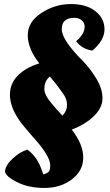

<svg xmlns="http://www.w3.org/2000/svg" viewBox="-20 -754 542 948"><path d="M347 -666Q285 -666 285 -610Q285 -557 387 -455Q424 -418 455 -367Q486 -316 486 -269Q486 -222 444 -181Q402 -140 334 -114Q391 -42 391 23.5Q391 89 335 131.5Q279 174 199.5 174Q120 174 62.5 144.5Q5 115 5 91Q7 62 43 28.5Q79 -5 115 -15Q152 10 176 60Q183 76 194 107Q214 102 221 93Q228 84 228 61.5Q228 39 207.5 5.5Q187 -28 157.5 -61Q128 -94 99 -129Q29 -213 29 -286Q29 -342 68.5 -381.5Q108 -421 174 -441Q117 -514 117 -580Q117 -646 184.5 -690Q252 -734 329.5 -734Q407 -734 451.5 -698.5Q496 -663 496 -609Q496 -555 436 -504Q382 -513 356 -551Q372 -563 385 -582.5Q398 -602 398 -622Q398 -642 383.5 -654Q369 -666 347 -666ZM274 -316Q259 -338 226 -376Q199 -354 199 -315Q199 -284 236 -242Q246 -230 251.5 -223.5Q257 -217 270 -203Q283 -189 288 -183Q311 -206 311 -234.5Q311 -263 296 -285Q281 -307 274 -316Z"/></svg>

Font: Oleo Script Swash Caps
Style: Bold
Weight: 700
Designer: Soytutype
Foundry: Soytutype
Version: Version 1.002